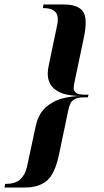

<svg xmlns="http://www.w3.org/2000/svg" viewBox="-52 -785 463 856"><path d="M311 -357H341L340 -351H323Q294 -351 280 -342.5Q266 -334 261 -321.5Q256 -309 253 -296L211 -96Q193 -10 157 20.5Q121 51 59 51H-32L-29 35H-28Q16 35 38 15Q60 -5 68 -40L106 -217Q118 -276 151.5 -306Q185 -336 227.5 -346.5Q270 -357 311 -357ZM341 -357H311Q280 -357 250 -362.5Q220 -368 197.5 -383Q175 -398 165.5 -425.5Q156 -453 166 -497L203 -674Q208 -698 204 -714.5Q200 -731 184.5 -740Q169 -749 140 -749H139L142 -765H233Q295 -765 317.5 -734.5Q340 -704 322 -618L280 -418Q277 -406 276.5 -393Q276 -380 286.5 -371.5Q297 -363 326 -363H343Z"/></svg>

Font: Emberly Black
Style: Italic
Weight: 900
Italic angle: -12°
Designer: Rajesh Rajput
Foundry: Rajesh Rajput
Version: Version 1.000